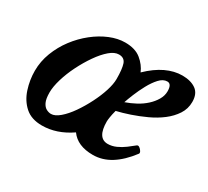

<svg xmlns="http://www.w3.org/2000/svg" viewBox="-95 -564 787 725"><g transform="rotate(30 299.0 -201.5)"><path d="M150 13Q104 13 76.5 -11.5Q49 -36 36.5 -74.5Q24 -113 24 -153Q24 -194 39 -233Q54 -272 79 -305Q104 -338 135.5 -363Q167 -388 201 -402Q235 -416 267 -416Q311 -416 336.5 -395Q362 -374 373 -347Q409 -382 445 -399Q481 -416 516 -416Q553 -416 575.5 -400Q598 -384 598 -348Q598 -318 582 -293.5Q566 -269 540.5 -249.5Q515 -230 483.5 -215.5Q452 -201 421 -190.5Q390 -180 364 -174Q359 -155 357 -142Q355 -129 355 -123Q355 -51 400 -51Q418 -51 436 -59Q454 -67 470 -79Q486 -91 498 -101Q503 -105 509.5 -100.5Q516 -96 520 -89Q524 -82 521 -78Q487 -33 450 -10Q413 13 372 13Q305 13 275 -29Q214 13 150 13ZM158 -42Q175 -42 195.5 -59.5Q216 -77 235.5 -105Q255 -133 271.5 -165.5Q288 -198 297.5 -228Q307 -258 307 -280Q307 -323 300 -344Q293 -365 269 -365Q250 -365 229 -347Q208 -329 187.5 -299.5Q167 -270 150 -236Q133 -202 123 -168.5Q113 -135 113 -110Q113 -82 120 -67.5Q127 -53 137.5 -47.5Q148 -42 158 -42ZM376 -219Q399 -227 420.5 -238.5Q442 -250 459 -265.5Q476 -281 486.5 -299Q497 -317 497 -336Q497 -368 478 -368Q460 -368 444 -350.5Q428 -333 414.5 -308Q401 -283 391 -258.5Q381 -234 376 -219Z"/></g></svg>

Font: Junicode VF
Style: Italic
Weight: 400
Italic angle: -11°
Designer: Peter S. Baker
Version: Version 2.209